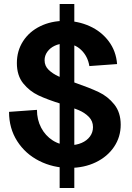

<svg xmlns="http://www.w3.org/2000/svg" viewBox="-20 -820 656 956"><path d="M25 -263 164 -273Q164 -224 185 -184Q206 -144 243 -120.5Q280 -97 327 -97Q360 -97 386.5 -108.5Q413 -120 428 -140.5Q443 -161 443 -187Q443 -217 422.5 -238Q402 -259 371 -272Q340 -285 287 -302Q216 -324 171.5 -345Q127 -366 95.5 -405Q64 -444 64 -506Q64 -567 95 -615Q126 -663 180.5 -689.5Q235 -716 302 -716Q368 -716 426 -690Q484 -664 521 -615Q558 -566 563 -501L425 -491Q417 -540 384 -571.5Q351 -603 303 -603Q275 -603 252 -592Q229 -581 215.5 -562Q202 -543 202 -520Q202 -492 222 -472.5Q242 -453 272 -439.5Q302 -426 354 -408Q426 -383 471.5 -361.5Q517 -340 549 -300Q581 -260 581 -199Q581 -138 548 -89Q515 -40 457 -12Q399 16 326 16Q244 16 175 -19Q106 -54 65.5 -117.5Q25 -181 25 -263ZM277 -800H350V116H277Z"/></svg>

Font: Uncut Sans Variable
Style: Regular
Weight: 400
Designer: Kasper Nordkvist
Foundry: UNCUT.wtf
Version: Version 1.304;Glyphs 3.2 (3246)